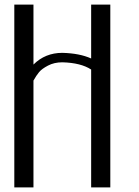

<svg xmlns="http://www.w3.org/2000/svg" viewBox="-20 -812 602 832"><path d="M458 -792V0H375V-510.7Q330.1 -540 250 -542Q214.8 -542 188 -527.8Q161.1 -513.7 149.4 -499.5Q137.7 -485.4 125 -462.9V0H42V-792H125V-532.2Q175.8 -583 250 -583Q325.2 -581.1 375 -558.6V-792Z"/></svg>

Font: wanta
Style: Medium
Weight: 500
Version: Version 0.91